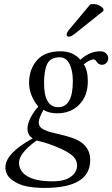

<svg xmlns="http://www.w3.org/2000/svg" viewBox="-20 -693 556 951"><path d="M161.1 2.9Q74.2 65.9 74.2 112.8Q74.2 155.8 116.2 180.4Q158.2 205.1 240.2 205.1Q301.3 205.1 331.5 182.1Q361.8 159.2 361.8 127Q361.8 101.1 343.5 82.5Q325.2 64 282.2 43.9Q221.2 16.1 161.1 2.9ZM415 -291Q415 -217.8 372.6 -174.8Q330.1 -131.8 263.2 -131.8Q222.2 -131.8 194.8 -148.9Q171.9 -106 171.9 -87.9Q171.9 -73.7 179.4 -64.5Q187 -55.2 203.6 -48.1Q220.2 -41 236.1 -37.1Q252 -33.2 279.5 -26.6Q307.1 -20 325.2 -14.2Q427.2 15.6 426.8 100.1Q426.8 238.3 199.2 237.8Q153.3 237.8 112.5 230Q71.8 222.2 39.3 198Q6.8 173.8 6.8 136.2Q6.8 66.4 142.1 -7.8Q116.2 -22.9 116.2 -56.2Q116.2 -81.1 132.6 -112.1Q148.9 -143.1 169.9 -165Q124 -220.2 124 -283.2Q124 -349.1 162.6 -394Q201.2 -439 279.8 -439Q341.8 -439 377.9 -397Q423.8 -439 477.1 -439Q494.1 -439 505.1 -429Q516.1 -418.9 516.1 -405Q516.1 -391.1 507.1 -381.6Q498 -372.1 484.9 -372.1Q467.8 -372.1 457 -389.2Q451.2 -398.9 441.9 -398.9Q436 -398.9 420.4 -391.4Q404.8 -383.8 395 -374Q415 -345.2 415 -291ZM340.8 -291Q340.8 -344.2 324 -376.7Q307.1 -409.2 275.9 -409.2Q230 -409.2 214.1 -376.7Q198.2 -344.2 198.2 -282.2Q198.2 -162.1 268.1 -162.1Q340.8 -162.1 340.8 -291ZM426.8 -670.9Q432.6 -672.9 441.4 -672.9Q472.2 -672.9 491.7 -649.9L492.7 -639.2L355.5 -529.8Q332.5 -510.7 321.3 -511.2Q315.9 -511.2 312.5 -515.1Q309.1 -519 310.1 -523.9Q312 -534.2 327.1 -551.8Z"/></svg>

Font: Linux Libertine
Style: Italic
Weight: 400
Italic angle: -12°
Designer: Philipp H. Poll
Foundry: Philipp H. Poll
Version: Version 5.1.6 ; ttfautohint (v0.9)